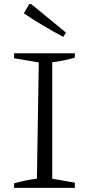

<svg xmlns="http://www.w3.org/2000/svg" viewBox="-20 -906 425 926"><path d="M48 0V-22Q77 -30 104.5 -35.5Q132 -41 158 -44L167 -605L48 -625V-649H341V-628Q317 -621 289 -615Q261 -609 232 -606V-44L341 -25V0ZM285 -728Q237 -754 189 -782Q141 -810 95 -842L121 -886H131L298 -749Z"/></svg>

Font: Piazzolla 24pt Light
Style: Regular
Weight: 300
Designer: Juan Pablo del Peral
Foundry: Huerta Tipografica
Version: Version 2.005